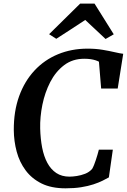

<svg xmlns="http://www.w3.org/2000/svg" viewBox="-20 -1016 690 1044"><path d="M336.5 8Q259.5 8 206.2 -18.2Q153 -44.5 119.5 -89.5Q86 -134.5 70.8 -191.2Q55.5 -248 55 -308.5Q54.5 -411 84 -492.8Q113.5 -574.5 167.5 -632.5Q221.5 -690.5 295.2 -721Q369 -751.5 456.5 -751.5Q500.5 -751.5 537.8 -745.2Q575 -739 603.8 -732.2Q632.5 -725.5 650 -723.5L620 -534.5H530L518 -680.5Q509.5 -685 498.5 -688.5Q487.5 -692 473 -694.2Q458.5 -696.5 438 -696.5Q374.5 -696.5 328.5 -661.5Q282.5 -626.5 253.2 -569.8Q224 -513 210.5 -446.5Q197 -380 198.5 -317Q200 -261 209.2 -213.2Q218.5 -165.5 237.5 -130.2Q256.5 -95 286.2 -75.2Q316 -55.5 358 -55.5Q375 -55.5 397.8 -59Q420.5 -62.5 443 -71.2Q465.5 -80 481 -97.5Q486.5 -107 491.5 -119.5Q496.5 -132 501 -145.8Q505.5 -159.5 509.8 -173.8Q514 -188 517.5 -202H593.5L572 -51.5Q558 -43.5 537.2 -33.2Q516.5 -23 487.8 -13.5Q459 -4 421.5 2Q384 8 336.5 8ZM247 -830 416 -996.5H494L598.5 -829.5L554 -804Q526.5 -829.5 498.8 -855.8Q471 -882 443.5 -907.5Q404.5 -882 365.2 -856.2Q326 -830.5 286 -805Z"/></svg>

Font: Merriweather 24pt SemiBold
Style: Italic
Weight: 600
Italic angle: -7.8°
Version: Version 2.101